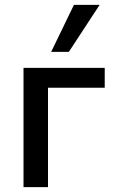

<svg xmlns="http://www.w3.org/2000/svg" viewBox="-20 -772 472 792"><path d="M77 0V-492H412V-410H178V0ZM191 -558 285 -752H391L264 -558Z"/></svg>

Font: Nunito Sans 10pt SemiCondensed SemiBold
Style: Regular
Weight: 600
Width: 4
Designer: Vernon Adams
Foundry: Vernon Adams
Version: Version 3.101;gftools[0.9.27]